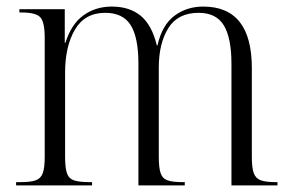

<svg xmlns="http://www.w3.org/2000/svg" viewBox="-20 -564 888 584"><path d="M29 0V-10H42Q73 -10 88.5 -15.5Q104 -21 110 -37Q116 -53 116 -86V-449Q116 -497 102.5 -511.5Q89 -526 46 -526H39V-536H177V-434H179Q197 -491 234 -517.5Q271 -544 320 -544Q374 -544 408 -516Q442 -488 457 -426H459Q473 -488 510.5 -516Q548 -544 598 -544Q746 -544 746 -357V-86Q746 -53 752 -37Q758 -21 773.5 -15.5Q789 -10 820 -10H824V0H684V-370Q684 -448 661 -486.5Q638 -525 584 -525Q521 -525 492 -478.5Q463 -432 463 -358V-87Q463 -54 468.5 -37.5Q474 -21 489.5 -15.5Q505 -10 536 -10H542V0H401V-370Q401 -450 377.5 -487.5Q354 -525 300 -525Q238 -525 208 -474Q178 -423 178 -343V-87Q178 -54 183.5 -37.5Q189 -21 205 -15.5Q221 -10 253 -10H260V0Z"/></svg>

Font: Noto Serif Display SemiCondensed Light
Style: Regular
Weight: 300
Width: 4
Designer: Monotype Design Team
Foundry: Monotype Imaging Inc.
Version: Version 2.009